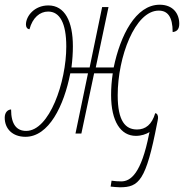

<svg xmlns="http://www.w3.org/2000/svg" viewBox="-22 -566 780 814"><path d="M486 228C567 228 597 201 644 -43C646 -51 647 -58 648 -65C649 -76 644 -86 636 -86C622 -38 595 -17 559 -17C510 -17 477 -52 477 -162C477 -324 550 -521 651 -521C688 -521 710 -496 710 -430C726 -432 738 -440 738 -465C738 -509 711 -546 655 -546C553 -546 488 -415 460 -280H384L438 -536H411L358 -280H281C285 -312 287 -341 287 -370C287 -475 253 -543 183 -543C124 -543 88 -498 88 -462C88 -451 93 -443 103 -442C116 -491 147 -517 182 -517C231 -517 259 -469 259 -369C259 -217 187 -11 89 -11C49 -11 25 -38 25 -102C10 -101 -2 -89 -2 -67C-2 -20 31 14 86 14C185 14 249 -117 276 -255H351L298 0H323L377 -255H456C451 -221 449 -193 449 -163C449 -51 490 10 554 10C577 10 597 3 612 -6L610 2C577 170 532 203 492 203C479 203 463 202 451 200L447 225C460 226 472 228 486 228Z"/></svg>

Font: Noto Serif SemiCondensed Thin
Style: Italic
Weight: 100
Width: 4
Italic angle: -12°
Designer: Monotype Design Team
Foundry: Monotype Imaging Inc.
Version: Version 2.013